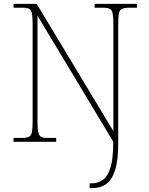

<svg xmlns="http://www.w3.org/2000/svg" viewBox="-20 -734 771 994"><path d="M444 240V215H455Q489 215 514 196Q539 177 552.5 131.5Q566 86 566 8V-1L174 -653V-108Q174 -70 178 -51Q182 -32 192 -26Q202 -20 219 -20H271V0H50V-20H95Q119 -20 130.5 -26Q142 -32 145.5 -51Q149 -70 149 -108V-607Q149 -645 145.5 -663.5Q142 -682 131 -688Q120 -694 97 -694H50V-714H170L567 -55V-605Q567 -644 563.5 -663Q560 -682 548.5 -688Q537 -694 512 -694H470V-714H689V-694H651Q624 -694 611.5 -688Q599 -682 595.5 -663.5Q592 -645 592 -606V8Q592 97 575.5 148Q559 199 529 219.5Q499 240 460 240Z"/></svg>

Font: Noto Serif Thai Thin
Style: Regular
Weight: 250
Version: Version 2.001